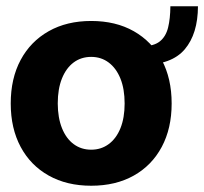

<svg xmlns="http://www.w3.org/2000/svg" viewBox="-20 -591 658 619"><path d="M529.3 -570.7H618.2Q617.9 -481.8 575.5 -431.9Q533.1 -382 438.7 -381.8V-442Q475.9 -442 495.3 -457.6Q514.7 -473.1 521.9 -502.1Q529 -531 529.3 -570.7ZM274 7.8Q195.4 7.8 137 -25Q78.6 -57.7 46.6 -117.4Q14.6 -177.1 14.6 -257.4Q14.6 -338.2 46.6 -397.8Q78.6 -457.4 137 -490.4Q195.4 -523.4 274 -523.4Q353.1 -523.4 411.3 -490.4Q469.4 -457.4 501.4 -397.8Q533.4 -338.2 533.4 -257.4Q533.4 -177.1 501.5 -117.4Q469.6 -57.7 411.4 -25Q353.1 7.8 274 7.8ZM274 -108.4Q306 -108.4 330.3 -126.3Q354.7 -144.1 368.3 -177.6Q381.8 -211.1 381.8 -257.4Q381.8 -304.1 368.3 -337.6Q354.7 -371.2 330.4 -389.4Q306.2 -407.6 274 -407.6Q241.6 -407.6 217.4 -389.6Q193.2 -371.5 179.7 -337.9Q166.2 -304.4 166.2 -257.4Q166.4 -211.1 179.9 -177.6Q193.4 -144.1 217.6 -126.3Q241.8 -108.4 274 -108.4Z"/></svg>

Font: Inter Display V
Style: Regular
Weight: 400
Designer: Rasmus Andersson
Foundry: rsms
Version: Version 3.015;git-src